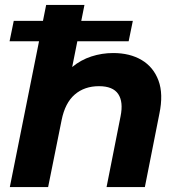

<svg xmlns="http://www.w3.org/2000/svg" viewBox="-20 -762 722 782"><path d="M19 -594 36 -677H155L168 -742H324L311 -677H521L504 -594H295L274 -489Q309 -518 352 -532Q395 -546 441 -546Q509 -546 557 -517.5Q605 -489 625.5 -434Q646 -379 629 -298L570 0H414L471 -288Q483 -347 461.5 -379Q440 -411 383 -411Q324 -411 284.5 -377Q245 -343 231 -273L176 0H20L139 -594Z"/></svg>

Font: Montserrat
Style: Bold Italic
Weight: 700
Italic angle: -11.3°
Designer: Julieta Ulanovsky
Foundry: Julieta Ulanovsky
Version: Version 9.000; ttfautohint (v1.8.4.7-5d5b)